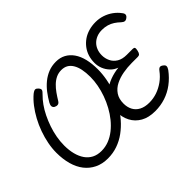

<svg xmlns="http://www.w3.org/2000/svg" viewBox="-151 -1264 1657 1657"><g transform="rotate(-45 677.5 -435.5)"><path d="M370 19Q302 19 249.5 -6.5Q197 -32 161 -78Q125 -124 107 -188.5Q89 -253 89 -331Q89 -384 100 -440.5Q111 -497 131 -553Q151 -609 179 -660.5Q207 -712 240.5 -755.5Q274 -799 311 -830Q336 -849 348.5 -847Q361 -845 374 -830Q388 -813 384 -801Q380 -789 359 -769Q331 -742 304 -704Q277 -666 255 -621Q233 -576 216 -526.5Q199 -477 190 -426.5Q181 -376 181 -327Q181 -269 193.5 -221Q206 -173 230 -138.5Q254 -104 290.5 -85Q327 -66 376 -66Q424 -66 467.5 -83Q511 -100 549.5 -130.5Q588 -161 620.5 -201Q653 -241 679 -288.5Q705 -336 723 -386.5Q741 -437 750.5 -487.5Q760 -538 760 -586Q760 -639 751.5 -680Q743 -721 725.5 -749.5Q708 -778 683 -792Q658 -806 624 -806Q589 -806 559.5 -792Q530 -778 504.5 -753.5Q479 -729 457.5 -698.5Q436 -668 416 -635Q405 -617 389.5 -615Q374 -613 358 -622Q345 -630 343 -644.5Q341 -659 352 -679Q376 -721 405 -759Q434 -797 470 -826.5Q506 -856 548.5 -873Q591 -890 642 -890Q692 -890 731 -869Q770 -848 797.5 -808.5Q825 -769 838.5 -713Q852 -657 852 -587Q852 -531 841 -471.5Q830 -412 808 -353Q786 -294 754 -239Q722 -184 681.5 -137.5Q641 -91 592.5 -55.5Q544 -20 488 -0.5Q432 19 370 19ZM947 19Q868 19 814.5 -11.5Q761 -42 733.5 -94.5Q706 -147 706 -213Q706 -275 729 -320.5Q752 -366 791.5 -397.5Q831 -429 881 -447.5Q931 -466 987 -472Q950 -485 924 -512.5Q898 -540 884 -574.5Q870 -609 870 -646Q870 -690 882 -727Q894 -764 917 -794Q940 -824 971 -845.5Q1002 -867 1041.5 -878.5Q1081 -890 1126 -890Q1170 -890 1210.5 -876.5Q1251 -863 1285 -838.5Q1319 -814 1343 -781Q1357 -764 1355 -750.5Q1353 -737 1339 -727Q1325 -715 1311 -716Q1297 -717 1281 -732Q1258 -754 1233.5 -770Q1209 -786 1180 -794.5Q1151 -803 1117 -803Q1081 -803 1052.5 -791.5Q1024 -780 1003.5 -759.5Q983 -739 972 -710.5Q961 -682 961 -648Q961 -610 977.5 -575.5Q994 -541 1028.5 -520Q1063 -499 1117 -499H1189Q1205 -499 1209 -490.5Q1213 -482 1208 -459Q1203 -437 1195 -428Q1187 -419 1172 -419H1098Q1044 -419 991 -409.5Q938 -400 894.5 -378Q851 -356 825 -317.5Q799 -279 799 -221Q799 -177 817 -142.5Q835 -108 872 -88.5Q909 -69 963 -69Q1012 -69 1057.5 -84.5Q1103 -100 1144.5 -129.5Q1186 -159 1218 -202Q1233 -222 1246.5 -223Q1260 -224 1276 -210Q1291 -199 1290.5 -185.5Q1290 -172 1277 -153Q1235 -97 1183.5 -58.5Q1132 -20 1072.5 -0.5Q1013 19 947 19Z"/></g></svg>

Font: Playwrite AT
Style: Italic
Weight: 400
Italic angle: -13.0072°
Designer: Veronika Burian, José Scaglione
Foundry: TypeTogether
Version: Version 1.002